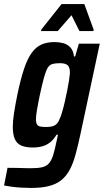

<svg xmlns="http://www.w3.org/2000/svg" viewBox="-52 -725 511 945"><path d="M101 200Q77 200 52 198.5Q27 197 5 194Q-17 191 -32 188L-15 101Q14 101 34 101.5Q54 102 69.5 102.5Q85 103 97 103Q133 103 154 98.5Q175 94 188 80Q201 66 209.5 39Q218 12 227 -33Q229 -41 230.5 -48.5Q232 -56 233 -62H226Q213 -39 195.5 -25Q178 -11 156.5 -5Q135 1 109 1Q75 1 53 -8.5Q31 -18 21 -40.5Q11 -63 11 -101Q11 -130 17 -168.5Q23 -207 33 -257Q49 -334 66 -385Q83 -436 104 -465Q125 -494 152.5 -506Q180 -518 217 -518Q239 -518 259.5 -512.5Q280 -507 294.5 -491.5Q309 -476 312 -447H318L336 -510H439L344 -65Q332 -9 320 35Q308 79 291.5 110Q275 141 250.5 161Q226 181 190 190.5Q154 200 101 200ZM176 -100Q194 -100 206.5 -103.5Q219 -107 228 -116.5Q237 -126 243 -143Q248 -154 254.5 -176Q261 -198 267 -224.5Q273 -251 278.5 -278Q284 -305 287.5 -327.5Q291 -350 292 -363Q293 -393 281.5 -403.5Q270 -414 243 -414Q220 -414 206 -410Q192 -406 183 -391.5Q174 -377 165 -345Q156 -313 144 -257Q135 -214 130 -184Q125 -154 125 -138Q125 -120 130.5 -112Q136 -104 147 -102Q158 -100 176 -100ZM150 -572 151 -579 251 -705H363L409 -579L408 -572H339L300 -650L232 -572Z"/></svg>

Font: Saira Condensed SemiBold
Style: Italic
Weight: 600
Width: 3
Italic angle: -12°
Designer: Hector Gatti with collaboration of the Omnibus-Type team
Foundry: Omnibus-Type
Version: Version 1.101